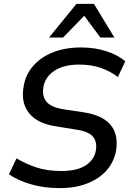

<svg xmlns="http://www.w3.org/2000/svg" viewBox="-20 -958 673 987"><path d="M26 0ZM288 9Q205 9 138 -11Q71 -31 26 -62L65 -144Q113 -115 168 -97Q223 -79 295 -79Q378 -79 422 -109Q466 -139 473 -186Q480 -230 457 -256.5Q434 -283 369 -292L271 -308Q174 -322 130.5 -375Q87 -428 101 -511Q110 -572 149 -617.5Q188 -663 251 -688.5Q314 -714 397 -714Q468 -714 527.5 -694.5Q587 -675 624 -643L586 -562Q547 -592 498.5 -609Q450 -626 386 -626Q308 -626 260 -594.5Q212 -563 203 -510Q195 -464 219 -435Q243 -406 308 -396L408 -381Q602 -352 577 -185Q567 -128 530 -84.5Q493 -41 431 -16Q369 9 288 9ZM232 -765 373 -938H463L568 -765H496L413 -877L304 -765Z"/></svg>

Font: Winston Medium
Style: Italic
Weight: 500
Italic angle: -9°
Designer: Original fonts by Vernon Adams / Changes by Cristiano Sobral
Foundry: Original fonts by Vernon Adams / Changes by Cristiano Sobral
Version: Version 2.503;July 17, 2020;FontCreator 13.0.0.2655 64-bit